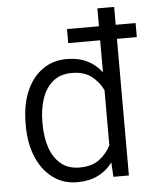

<svg xmlns="http://www.w3.org/2000/svg" viewBox="-54 -796 692 851"><g transform="rotate(-5 292.5 -370.0)"><path d="M49.8 -258.8V-269Q49.8 -350.1 75.2 -410.6Q100.6 -471.2 147 -504.6Q193.4 -538.1 256.3 -538.1Q308.1 -538.1 346.7 -519Q385.3 -500 411.1 -465.3V-607.9H269V-670.4H411.1V-750H485.8V-670.4H574.2V-607.9H485.8V0H417L413.1 -64.5Q387.2 -28.8 347.9 -9.5Q308.6 9.8 255.4 9.8Q193.4 9.8 147 -24.9Q100.6 -59.6 75.2 -120.1Q49.8 -180.7 49.8 -258.8ZM124.5 -269V-258.8Q124.5 -201.7 140.1 -155.3Q155.8 -108.9 188.5 -81.5Q221.2 -54.2 272 -54.2Q325.7 -54.2 359.1 -78.9Q392.6 -103.5 411.1 -141.1V-386.2Q394 -422.4 361.1 -448.5Q328.1 -474.6 272.9 -474.6Q221.7 -474.6 188.7 -447Q155.8 -419.4 140.1 -372.8Q124.5 -326.2 124.5 -269Z"/></g></svg>

Font: Vazirmatn FD Light
Style: Regular
Weight: 300
Designer: Saber Rastikerdar
Foundry: Saber Rastikerdar
Version: Version 33.003